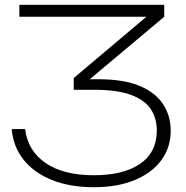

<svg xmlns="http://www.w3.org/2000/svg" viewBox="-20 -770 779 802"><path d="M61 -750H666V-700L331 -419V-439H391Q497 -439 563.5 -411Q630 -383 661.5 -334.5Q693 -286 693 -224Q693 -154 654 -101Q615 -48 543 -18Q471 12 372 12Q271 12 196 -18.5Q121 -49 78 -103.5Q35 -158 29 -231H85Q96 -140 170.5 -89Q245 -38 372 -38Q496 -38 565.5 -86Q635 -134 635 -225Q635 -276 610 -314Q585 -352 527.5 -373.5Q470 -395 372 -395H288V-444L634 -736L642 -700H61Z"/></svg>

Font: Unbounded ExtraLight
Style: Regular
Weight: 250
Designer: Luke Prowse, Jean-Baptiste Morizot, Fátima Lázaro, Florian Runge
Foundry: NaN
Version: Version 1.701;gftools[0.9.28.dev5+ged2979d]